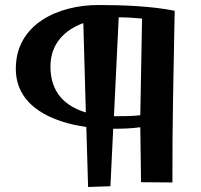

<svg xmlns="http://www.w3.org/2000/svg" viewBox="-20 -721 802 765"><path d="M676 -678C583 -697 466 -701 371 -701C215 -701 43 -627 43 -447C43 -296 189 -234 324 -215L331 24L420 21L431 -208C467 -208 503 -209 539 -214L542 5L667 6C666 -222 672 -450 676 -678ZM539 -262C508 -258 476 -258 445 -258H434L453 -652C484 -652 516 -650 546 -647ZM181 -456C181 -547 238 -602 312 -629L322 -273C242 -297 181 -350 181 -456Z"/></svg>

Font: Original Surfer
Style: Regular
Weight: 400
Designer: Astigmatic (AOETI)
Foundry: Astigmatic (AOETI)
Version: Version 1.001